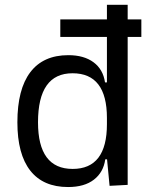

<svg xmlns="http://www.w3.org/2000/svg" viewBox="-20 -752 626 782"><path d="M225.6 -601.6V-672.9H415.5V-732.4H500V-672.9H555.7V-601.6H500V1L426.3 4.9L416 -103H408.7Q401.4 -50.3 362.5 -20.3Q323.7 9.8 257.3 9.8Q155.8 9.8 103.3 -57.1Q50.8 -124 50.8 -253.9Q50.8 -388.7 103.5 -458Q156.2 -527.3 258.3 -527.3Q321.8 -527.3 360.8 -498.5Q399.9 -469.7 407.7 -416.5H415.5V-601.6ZM415.5 -246.1V-271.5Q415.5 -453.6 275.4 -453.6Q134.8 -453.6 134.8 -253.9Q134.8 -64 275.9 -64Q415.5 -64 415.5 -246.1Z"/></svg>

Font: Cascadia Code PL SemiLight
Style: Regular
Weight: 350
Monospace: yes
Designer: Aaron Bell
Foundry: Saja Typeworks
Version: Version 2404.023; ttfautohint (v1.8.4)